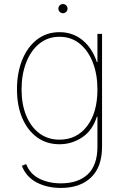

<svg xmlns="http://www.w3.org/2000/svg" viewBox="-20 -713 624 949"><path d="M281.2 215.9Q212.7 215.9 160.9 188.6Q109 161.2 88.1 106.5L109.4 98Q127.8 146.3 173.8 169.7Q219.8 193.2 281.2 193.2Q366.5 193.2 414.1 148.3Q461.6 103.3 461.6 11.4V-136.4H458.8Q437.5 -68.2 386.2 -34.1Q334.9 0 274.1 0Q210.2 0 163 -34.4Q115.8 -68.9 89.8 -130Q63.9 -191.1 63.9 -271.3Q63.9 -352.3 89.5 -416.2Q115.1 -480.1 162.3 -517Q209.5 -554 274.1 -554Q340.2 -554 388.3 -514.2Q436.4 -474.4 458.8 -406.2H461.6V-545.5H484.4V11.4Q484.4 112.2 430 164.1Q375.7 215.9 281.2 215.9ZM274.1 -22.7Q359.4 -22.7 410.5 -89.7Q461.6 -156.6 461.6 -271.3Q461.6 -345.2 438.9 -403.9Q416.2 -462.7 374.1 -497Q332 -531.2 274.1 -531.2Q216.3 -531.2 174.2 -497Q132.1 -462.7 109.4 -403.9Q86.6 -345.2 86.6 -271.3Q86.6 -197.4 109.6 -141.5Q132.5 -85.6 174.5 -54.2Q216.6 -22.7 274.1 -22.7ZM291.2 -647.7Q282 -647.7 275.2 -654.5Q268.5 -661.2 268.5 -670.5Q268.5 -679.7 275.2 -686.4Q282 -693.2 291.2 -693.2Q300.4 -693.2 307.2 -686.4Q313.9 -679.7 313.9 -670.5Q313.9 -661.2 307.2 -654.5Q300.4 -647.7 291.2 -647.7Z"/></svg>

Font: Inter UI Thin
Style: Regular
Weight: 100
Designer: Rasmus Andersson
Foundry: rsms
Version: 3.2;8d6f07862